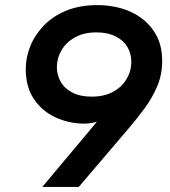

<svg xmlns="http://www.w3.org/2000/svg" viewBox="-20 -733 666 753"><path d="M146 0 379 -278 377 -261Q362 -255 344 -251.5Q326 -248 308 -248Q249 -249 197 -273Q145 -297 113 -344.5Q81 -392 81 -462Q81 -508 99 -552.5Q117 -597 152.5 -633.5Q188 -670 240.5 -691.5Q293 -713 363 -713Q410 -713 455 -700.5Q500 -688 536.5 -660.5Q573 -633 594.5 -592Q616 -551 616 -493Q616 -441 597 -395.5Q578 -350 547 -308Q516 -266 480 -224L289 0ZM340 -354Q388 -354 422.5 -372.5Q457 -391 476 -422.5Q495 -454 495 -491Q495 -523 479.5 -549Q464 -575 433 -590.5Q402 -606 358 -606Q309 -606 274 -586.5Q239 -567 221 -535.5Q203 -504 203 -470Q203 -439 218 -412.5Q233 -386 263.5 -370Q294 -354 340 -354Z"/></svg>

Font: MuseoModerno Thin Medium
Style: Italic
Weight: 500
Italic angle: -9°
Version: Version 1.003